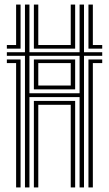

<svg xmlns="http://www.w3.org/2000/svg" viewBox="-20 -820 477 840"><path d="M89.2 0V-575.8H10V-591.5H89.2V-800H108.8V-591.5H328.2V-800H347.5V-591.5H427.2V-575.8H347.5V0H328.2V-395.2H108.8V0ZM50.5 0V-544H10V-559.8H70V0ZM128.2 0V-378.5H308.8V0H289.5V-361.5H147.5V0ZM367 0V-559.8H427.2V-544H386.2V0ZM108.8 -412H328.2V-575.8H108.8ZM128.2 -429V-559.8H308.8V-429ZM147.5 -445.8H289.5V-544H147.5ZM10 -607.2V-623H50.5V-800H70V-607.2ZM128.2 -607.2V-800H147.5V-623H289.5V-800H308.8V-607.2ZM367 -607.2V-800H386.2V-623H427.2V-607.2Z"/></svg>

Font: Big Shoulders Inline Text Thin SemiBold
Style: Regular
Weight: 600
Version: Version 2.002